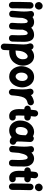

<svg xmlns="http://www.w3.org/2000/svg" viewBox="1914 -2750 1130 4999"><g transform="rotate(90 2479.5 -250.0)"><path d="M32.2 -694.8C32.2 -683.1 35.2 -669.4 41 -653.8C52.7 -622.6 80.1 -594.7 131.3 -594.7C152.8 -594.7 170.9 -600.6 185.5 -612.3C214.8 -635.7 229.5 -672.4 229.5 -698.2C229.5 -710 226.6 -723.6 220.2 -738.8C208 -769 180.7 -794.9 133.8 -794.9C79.1 -794.9 32.2 -744.6 32.2 -694.8ZM123.5 -557.6H119.6C98.6 -557.6 79.6 -550.3 63 -535.2C45.9 -520 37.1 -501 36.1 -478C31.2 -360.4 28.8 -102.1 28.8 0C28.8 22.9 37.1 42.5 53.7 59.1C69.8 75.2 89.4 83.5 112.3 83.5C135.3 83.5 155.3 75.2 171.9 59.1C188 42.5 196.3 22.9 196.3 0C196.3 -99.6 198.2 -360.8 203.1 -470.2V-474.1C203.1 -495.6 195.8 -514.6 180.7 -531.2C165.5 -547.9 146.5 -556.6 123.5 -557.6Z M260.7 -11.7C258.3 15.1 265.1 36.1 280.3 51.3C295.4 66.4 313.5 74.7 333.5 76.7C354.5 79.1 375 74.2 394.5 62C413.6 49.8 424.3 30.8 426.8 3.9C438 -110.8 444.3 -197.8 446.3 -270.5C472.2 -364.7 498 -405.3 535.2 -405.3C554.2 -405.3 567.4 -394 574.7 -372.1C582 -349.6 585.4 -307.6 585.4 -246.1C585.4 -160.6 582.5 -124.5 573.7 -5.9C571.8 21.5 579.1 42.5 595.2 56.6C611.3 70.8 629.4 79.1 650.4 80.6C671.4 82 691.4 76.2 710 64C728.5 51.8 738.8 32.2 740.7 5.9C750 -117.2 752.4 -154.8 752.4 -246.1C752.4 -257.8 752.4 -269 752 -279.8C785.2 -382.3 812.5 -404.8 845.7 -404.8C859.9 -404.8 871.1 -397.9 878.4 -384.8C893.6 -357.4 898.4 -293.9 898.4 -174.8C898.4 -124.5 896.5 -65.9 893.1 1C891.6 22.5 898.4 41.5 913.1 58.1C927.2 74.2 948.2 82.5 975.6 82.5C1002.4 82.5 1022.9 74.2 1037.6 57.1C1052.2 40 1060.1 21.5 1061.5 0.5C1067.4 -109.4 1067.4 -226.6 1067.4 -332.5C1067.4 -377.9 1061.5 -418.5 1049.3 -454.6C1025.4 -526.9 974.1 -571.8 886.7 -571.8C810.5 -571.8 750 -544.4 701.2 -497.1C671.4 -543.5 625.5 -572.3 555.2 -572.3C502 -572.3 458.5 -556.6 422.9 -530.8C403.8 -564.5 363.8 -576.2 328.6 -567.9C309.6 -563.5 293.9 -553.2 280.8 -537.6C267.6 -522 263.2 -501.5 267.6 -476.1C275.9 -424.8 279.8 -377 279.8 -315.9C279.8 -296.9 279.3 -275.9 278.3 -253.4C277.8 -248 277.3 -242.7 277.8 -237.3C275.4 -180.2 269.5 -105 260.7 -11.7Z M1194.3 294.9C1217.3 295.9 1237.8 288.6 1254.9 272.9C1272 257.3 1280.8 238.3 1281.7 215.3L1288.6 71.3C1297.9 74.7 1307.1 76.2 1316.9 76.2C1384.8 76.2 1442.4 64.9 1489.7 42.5C1537.1 20 1575.2 -9.3 1604.5 -45.4C1663.1 -117.2 1689 -203.1 1689 -277.3C1689 -333.5 1678.7 -383.8 1657.7 -428.2C1616.2 -517.1 1540.5 -572.3 1444.8 -572.3C1378.9 -572.3 1319.8 -546.9 1271.5 -502C1270 -505.4 1268.6 -508.3 1267.1 -511.2C1256.8 -531.7 1240.7 -545.9 1218.8 -553.2C1196.8 -560.5 1175.3 -559.1 1154.8 -548.8C1134.3 -538.6 1120.1 -522.9 1112.8 -501C1105.5 -479 1106.4 -457.5 1116.7 -437C1122.1 -426.3 1127 -407.7 1131.3 -381.8C1135.3 -355.5 1137.2 -326.2 1137.2 -294.4C1137.2 -247.1 1134.3 -192.4 1130.4 -128.4L1114.7 207.5C1113.8 230.5 1121.1 250.5 1136.7 267.6C1152.3 284.7 1171.4 293.9 1194.3 294.9ZM1297.4 -118.7C1297.9 -122.1 1297.9 -125.5 1297.9 -129.9C1298.3 -132.8 1298.8 -135.7 1298.8 -138.7C1306.6 -343.3 1407.7 -405.3 1444.8 -405.3C1454.1 -405.3 1464.8 -402.3 1477.1 -396C1501 -383.3 1522 -349.1 1522 -277.3C1522 -194.3 1481.4 -90.8 1316.9 -90.8C1309.6 -90.8 1302.7 -89.8 1295.9 -88.4Z M1984.9 -572.3C1886.7 -572.3 1814.9 -527.3 1769.5 -460.4C1724.1 -393.6 1702.1 -311.5 1702.1 -237.3C1702.1 -163.6 1725.6 -86.4 1771 -25.4C1815.9 35.6 1883.8 76.2 1971.7 76.2C2066.9 76.2 2137.7 30.8 2184.6 -37.1C2231.4 -105 2254.9 -188 2254.9 -262.7C2254.9 -331.1 2233.4 -407.7 2189 -469.2C2144.5 -530.8 2077.1 -572.3 1984.9 -572.3ZM1984.9 -405.3C2012.2 -405.3 2036.1 -392.6 2057.1 -366.7C2077.6 -340.8 2087.9 -306.2 2087.9 -262.7C2087.9 -228.5 2082 -198.7 2070.3 -172.9C2046.4 -121.6 2007.3 -90.8 1971.7 -90.8C1923.8 -90.8 1870.1 -142.6 1870.1 -237.3C1870.1 -290 1881.3 -331.1 1903.8 -360.8C1926.3 -390.6 1953.1 -405.3 1984.9 -405.3Z M2370.1 83.5C2384.3 85 2397.9 83 2411.1 77.1C2411.6 76.7 2412.1 76.7 2412.6 76.7V76.2C2433.6 66.9 2448.7 51.3 2457 29.3C2457 28.8 2457 28.3 2457.5 27.8V27.3C2460 21 2461.4 14.6 2461.9 8.3C2464.4 -16.1 2466.8 -42.5 2468.8 -71.3C2475.1 -137.7 2484.4 -193.8 2496.1 -239.7C2519.5 -331.5 2564.5 -383.8 2653.8 -401.4C2676.3 -405.8 2693.8 -417.5 2707 -437C2720.2 -456.5 2724.6 -477.5 2720.2 -500C2715.8 -522.5 2704.1 -540 2684.6 -553.2C2665 -566.4 2644 -570.8 2621.6 -566.4C2550.8 -552.7 2496.6 -525.4 2454.1 -489.7C2453.6 -492.2 2452.6 -495.1 2451.7 -498C2445.3 -520 2432.1 -536.1 2411.6 -547.4C2391.1 -558.6 2370.1 -560.5 2348.1 -554.2C2326.2 -547.9 2310.1 -534.7 2298.8 -514.2C2287.6 -493.2 2285.2 -472.2 2291.5 -450.2C2295.9 -434.6 2299.8 -409.2 2303.2 -374C2306.6 -338.4 2308.1 -300.3 2308.1 -259.8C2308.1 -199.7 2305.2 -136.2 2301.3 -81.1C2299.3 -59.1 2297.4 -36.1 2295.4 -14.6C2295.4 -12.2 2295.4 -10.3 2294.9 -8.3C2293.5 5.9 2295.4 19.5 2301.3 32.7C2301.8 33.2 2301.8 33.7 2301.8 34.2H2302.2C2311.5 55.2 2327.1 70.3 2349.1 78.6C2349.6 78.6 2350.1 78.6 2350.6 79.1H2351.1C2357.4 81.5 2363.8 83 2370.1 83.5Z M3118.7 -389.6C3121.6 -412.6 3116.2 -433.1 3102.1 -451.7C3087.9 -469.7 3069.3 -480.5 3046.4 -483.4C3032.7 -484.9 3018.6 -486.3 3003.9 -487.3C3007.3 -520 3010.7 -551.3 3014.6 -584C3017.1 -606.9 3011.2 -627.4 2997.1 -645.5C2982.9 -663.6 2964.4 -674.3 2941.4 -676.8C2918.5 -679.2 2897.9 -673.3 2879.9 -659.2C2861.8 -645 2851.1 -626.5 2848.6 -603.5C2844.2 -564.9 2839.8 -525.9 2835.9 -486.8C2824.7 -485.8 2814 -484.9 2803.2 -483.4C2780.3 -481 2762.2 -470.2 2748 -452.1C2733.9 -433.6 2728 -413.1 2730.5 -390.1C2732.9 -367.2 2743.7 -349.1 2762.2 -335C2780.3 -320.8 2800.8 -314.9 2823.2 -317.4C2820.8 -270 2819.3 -221.7 2819.3 -173.3C2819.3 -92.8 2842.3 76.2 2998 76.2C3014.2 76.2 3031.7 75.2 3049.8 71.8C3072.3 67.4 3090.3 55.7 3103.5 36.6C3116.7 17.1 3121.1 -3.9 3116.7 -26.4C3112.3 -48.3 3101.1 -66.4 3082 -79.6C3063 -92.8 3042 -97.7 3019.5 -93.3C3010.7 -91.8 3003.4 -90.8 2998 -90.8C2993.7 -90.8 2990.7 -99.1 2989.3 -115.7C2987.3 -132.3 2986.3 -151.4 2986.3 -173.3C2986.3 -222.7 2988.3 -272 2990.7 -320.8C3002.4 -319.8 3013.7 -318.8 3024.9 -317.4C3047.9 -314.5 3068.4 -320.3 3086.9 -334.5C3105 -348.6 3115.7 -366.7 3118.7 -389.6Z M3665 61.5C3688 61.5 3708 53.2 3724.6 37.1C3740.7 20.5 3749 1 3749 -22C3749 -46.4 3743.2 -64.5 3731 -76.2C3718.8 -87.9 3706.1 -96.2 3692.9 -101.1C3668.9 -110.4 3664.6 -125.5 3663.1 -143.6C3662.1 -160.6 3664.1 -215.3 3665 -241.7L3676.3 -470.2C3677.7 -492.2 3670.4 -512.7 3654.8 -531.7C3639.2 -550.3 3619.6 -561 3596.7 -564.5C3569.3 -568.4 3546.4 -560.5 3528.3 -541C3492.7 -562 3454.1 -572.3 3412.6 -572.3C3248 -572.3 3117.7 -408.2 3117.7 -211.9C3117.7 -155.8 3128.9 -106 3151.4 -62.5C3195.8 24.9 3276.4 76.2 3375.5 76.2C3441.9 76.2 3500.5 54.7 3550.8 12.2C3579.6 44.9 3617.7 61.5 3665 61.5ZM3377.9 -90.8C3318.8 -90.8 3285.6 -130.9 3285.6 -209.5C3285.6 -319.8 3335.9 -405.3 3410.6 -405.3C3446.3 -405.3 3476.6 -387.2 3501.5 -351.1L3497.1 -265.1V-263.7C3490.7 -142.1 3444.8 -90.8 3377.9 -90.8Z M3779.3 -11.7C3776.9 15.1 3783.7 36.1 3798.8 51.3C3814 66.4 3832 74.7 3852.1 76.7C3873 79.1 3893.6 74.2 3913.1 62C3932.1 49.8 3942.9 30.8 3945.3 3.9C3951.7 -65.9 3956.5 -125 3960.4 -177.2V-178.2C3968.8 -218.8 3978 -255.9 3988.8 -290.5C4010.3 -358.9 4039.6 -404.8 4082 -404.8C4127.4 -404.8 4146 -328.6 4146 -174.8C4146 -124.5 4144 -65.9 4140.6 1C4139.2 22.5 4146 41.5 4160.6 58.1C4174.8 74.2 4195.8 82.5 4223.1 82.5C4250 82.5 4270.5 74.2 4285.2 57.1C4299.8 40 4307.6 21.5 4309.1 0.5C4314.9 -109.4 4314.9 -226.6 4314.9 -332.5C4314.9 -377.9 4306.6 -418.5 4289.6 -454.6C4255.4 -526.9 4190.9 -571.8 4103.5 -571.8C4044.4 -571.8 3993.7 -543.9 3951.2 -502.4C3946.8 -530.3 3933.6 -549.3 3912.1 -560.1C3890.6 -570.3 3869.1 -573.2 3847.2 -567.9C3828.1 -563.5 3812.5 -553.2 3799.3 -537.6C3786.1 -522 3781.7 -501.5 3786.1 -476.1C3794.4 -424.8 3798.3 -377 3798.3 -315.9C3798.3 -279.3 3796.9 -237.3 3793.9 -189C3790.5 -140.6 3785.6 -81.5 3779.3 -11.7Z M4725.1 -389.6C4728 -412.6 4722.7 -433.1 4708.5 -451.7C4694.3 -469.7 4675.8 -480.5 4652.8 -483.4C4639.2 -484.9 4625 -486.3 4610.4 -487.3C4613.8 -520 4617.2 -551.3 4621.1 -584C4623.5 -606.9 4617.7 -627.4 4603.5 -645.5C4589.4 -663.6 4570.8 -674.3 4547.9 -676.8C4524.9 -679.2 4504.4 -673.3 4486.3 -659.2C4468.3 -645 4457.5 -626.5 4455.1 -603.5C4450.7 -564.9 4446.3 -525.9 4442.4 -486.8C4431.2 -485.8 4420.4 -484.9 4409.7 -483.4C4386.7 -481 4368.7 -470.2 4354.5 -452.1C4340.3 -433.6 4334.5 -413.1 4336.9 -390.1C4339.4 -367.2 4350.1 -349.1 4368.7 -335C4386.7 -320.8 4407.2 -314.9 4429.7 -317.4C4427.2 -270 4425.8 -221.7 4425.8 -173.3C4425.8 -92.8 4448.7 76.2 4604.5 76.2C4620.6 76.2 4638.2 75.2 4656.2 71.8C4678.7 67.4 4696.8 55.7 4710 36.6C4723.1 17.1 4727.5 -3.9 4723.1 -26.4C4718.8 -48.3 4707.5 -66.4 4688.5 -79.6C4669.4 -92.8 4648.4 -97.7 4626 -93.3C4617.2 -91.8 4609.9 -90.8 4604.5 -90.8C4600.1 -90.8 4597.2 -99.1 4595.7 -115.7C4593.8 -132.3 4592.8 -151.4 4592.8 -173.3C4592.8 -222.7 4594.7 -272 4597.2 -320.8C4608.9 -319.8 4620.1 -318.8 4631.3 -317.4C4654.3 -314.5 4674.8 -320.3 4693.4 -334.5C4711.4 -348.6 4722.2 -366.7 4725.1 -389.6Z M4759.8 -694.8C4759.8 -683.1 4762.7 -669.4 4768.6 -653.8C4780.3 -622.6 4807.6 -594.7 4858.9 -594.7C4880.4 -594.7 4898.4 -600.6 4913.1 -612.3C4942.4 -635.7 4957 -672.4 4957 -698.2C4957 -710 4954.1 -723.6 4947.8 -738.8C4935.5 -769 4908.2 -794.9 4861.3 -794.9C4806.6 -794.9 4759.8 -744.6 4759.8 -694.8ZM4851.1 -557.6H4847.2C4826.2 -557.6 4807.1 -550.3 4790.5 -535.2C4773.4 -520 4764.6 -501 4763.7 -478C4758.8 -360.4 4756.3 -102.1 4756.3 0C4756.3 22.9 4764.6 42.5 4781.2 59.1C4797.4 75.2 4816.9 83.5 4839.8 83.5C4862.8 83.5 4882.8 75.2 4899.4 59.1C4915.5 42.5 4923.8 22.9 4923.8 0C4923.8 -99.6 4925.8 -360.8 4930.7 -470.2V-474.1C4930.7 -495.6 4923.3 -514.6 4908.2 -531.2C4893.1 -547.9 4874 -556.6 4851.1 -557.6Z"/></g></svg>

Font: Mikhak Black
Style: Regular
Weight: 900
Designer: Amin Abedi
Version: Version 3.2